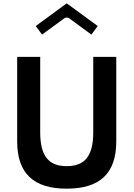

<svg xmlns="http://www.w3.org/2000/svg" viewBox="-20 -1141 803 1151"><path d="M194.1 -984.8 232.2 -933.8 365.2 -1031.2C373.2 -1037 385.8 -1037.7 394.8 -1031.2L527.8 -933.8L565.9 -984.8L380 -1121ZM539 -800V-348C539 -203.2 486.4 -145 380 -145C273.6 -145 221 -203.2 221 -348V-800H83V-293C83 -101.9 180.9 -10 380 -10C579.1 -10 677 -101.9 677 -293V-800Z"/></svg>

Font: Hussar Ekologiczny
Style: Regular
Weight: 400
Foundry: Cannot Into Space Fonts
Version: Version 0.97